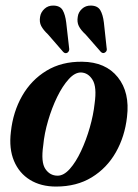

<svg xmlns="http://www.w3.org/2000/svg" viewBox="-20 -677 507 706"><path d="M282.5 -450Q368.5 -449 413.2 -393Q458 -337 447 -247Q439 -175 406 -117Q373 -59 317.5 -25Q262 9 186 9Q130.5 9 90.5 -15.5Q50.5 -40 31.5 -85.2Q12.5 -130.5 20 -192Q28 -266 61.5 -324.5Q95 -383 151 -417Q207 -451 282.5 -450ZM192 -31Q214.5 -31 236.8 -56Q259 -81 278 -121.5Q297 -162 310.2 -208.2Q323.5 -254.5 328 -297Q336.5 -357 320.5 -383.2Q304.5 -409.5 278 -410.5Q255.5 -411 232.8 -386Q210 -361 190.2 -320.5Q170.5 -280 156.8 -233Q143 -186 139 -142.5Q130 -80.5 146.8 -55.8Q163.5 -31 192 -31ZM223.5 -594 234 -501.5Q236.5 -490.5 229 -484Q220.5 -478 212.5 -486L156.5 -550.5Q139 -567 131.5 -581.5Q124 -596 127.5 -615.5Q130 -632 143.5 -644.5Q157 -657 176.5 -656.5Q201 -656 210.5 -639.5Q220 -623 223.5 -594ZM362 -594 372 -501.5Q375 -490 367 -484.5Q359 -478.5 351 -486L295 -550Q277 -566.5 269.8 -581.2Q262.5 -596 266 -615.5Q268 -632 281.5 -644.5Q295 -657 314.5 -656.5Q339 -656 348.8 -639.5Q358.5 -623 362 -594Z"/></svg>

Font: Fraunces 144pt S050 SemiBold
Style: Italic
Weight: 600
Italic angle: -16°
Version: Version 1.000; ttfautohint (v1.8.3)